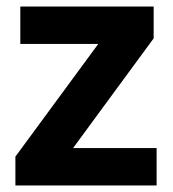

<svg xmlns="http://www.w3.org/2000/svg" viewBox="-20 -566 528 586"><path d="M458 0H27V-88L280 -432H42V-546H449V-449L203 -114H458Z"/></svg>

Font: Noto Sans Balinese
Style: Regular
Weight: 400
Designer: Aditya Bayu, David Williams
Foundry: David Williams
Version: Version 2.003